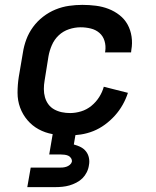

<svg xmlns="http://www.w3.org/2000/svg" viewBox="-20 -548 640 788"><path d="M259 8Q227 8 196 2.5Q165 -3 138.5 -17.5Q112 -32 92.5 -55Q73 -78 62.5 -106.5Q52 -135 52 -167.5Q52 -200 57 -232L74 -332Q78 -359 88 -386Q98 -413 115.5 -437Q133 -461 157 -479.5Q181 -498 208 -509Q235 -520 263 -524Q291 -528 318 -528Q346 -528 373.5 -524.5Q401 -521 425.5 -511.5Q450 -502 470.5 -486Q491 -470 503.5 -447.5Q516 -425 520 -397.5Q524 -370 519 -343L518 -333H411L412 -338Q415 -360 409 -380Q403 -400 388 -413Q373 -426 352.5 -431Q332 -436 311 -436Q287 -436 263 -428Q239 -420 221 -403Q203 -386 193 -363Q183 -340 179 -317L163 -217Q160 -200 160 -182.5Q160 -165 164.5 -149Q169 -133 178.5 -120Q188 -107 202.5 -99Q217 -91 233.5 -87.5Q250 -84 268 -84Q290 -84 313 -91Q336 -98 355 -113.5Q374 -129 387 -149.5Q400 -170 406 -192L505 -167Q497 -142 483.5 -118Q470 -94 451.5 -73.5Q433 -53 410.5 -36.5Q388 -20 363 -10Q338 0 311.5 4Q285 8 259 8ZM92 220 106 140H221Q229 140 236.5 139.5Q244 139 252 136.5Q260 134 266.5 128.5Q273 123 275 116Q276 108 271.5 101Q267 94 260 91Q253 88 245 87Q237 86 229 86H182L211 -84H305L283 45Q298 49 311 55.5Q324 62 333 73.5Q342 85 345 100Q348 115 345 130Q343 145 336 159Q329 173 318.5 183.5Q308 194 293.5 201.5Q279 209 265 213Q251 217 236 218.5Q221 220 207 220Z"/></svg>

Font: Iosevka Semibold Extended
Style: Italic
Weight: 600
Width: 7
Italic angle: -9°
Monospace: yes
Designer: Belleve Invis
Foundry: Belleve Invis
Version: Version 32.5.0; ttfautohint (v1.8.4)